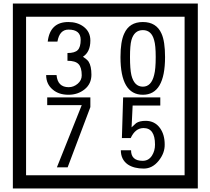

<svg xmlns="http://www.w3.org/2000/svg" viewBox="-20 -980 1195 1090"><path d="M1103 90H53V-960H1103ZM1028 15V-885H128V15ZM499 -556Q499 -504 460.5 -473Q422 -442 369 -442Q314 -442 280 -471Q242 -502 242 -554H301Q307 -485 370 -485Q398 -485 421 -504.5Q444 -524 444 -552Q444 -597 426 -616Q408 -635 363 -635V-679Q405 -679 421.5 -696Q438 -713 438 -754Q438 -812 369 -812Q318 -812 306 -744H251Q264 -855 368 -855Q419 -855 454 -829Q493 -800 493 -750Q493 -685 451 -658Q475 -642 483 -630Q499 -605 499 -556ZM917 -656Q917 -442 791 -442Q664 -442 664 -656Q664 -744 685 -789Q714 -855 791 -855Q868 -855 897 -789Q917 -745 917 -656ZM864 -656Q864 -723 855 -752Q840 -809 791 -809Q742 -809 726 -752Q718 -723 718 -656Q718 -587 726 -553Q742 -488 791 -488Q839 -488 855 -554Q864 -587 864 -656ZM493 -372 364 -30H303L444 -383H248V-427H493ZM915 -160Q916 -111 880.5 -67Q845 -23 796 -23Q741 -23 706 -46Q666 -74 666 -127H724Q724 -67 790 -67Q824 -67 843 -97Q860 -124 860 -159Q860 -253 795 -253Q748 -253 722 -196H672L679 -427H890V-381H733L727 -257Q740 -269 753 -281Q772 -294 807 -294Q859 -294 889 -252Q915 -215 915 -160Z"/></svg>

Font: Unicode BMP Fallback SIL
Style: Regular
Weight: 400
Foundry: NRSI, SIL International
Version: Version 5.1 Based on Unicode 5.1